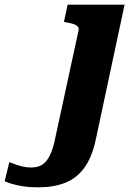

<svg xmlns="http://www.w3.org/2000/svg" viewBox="-191 -560 573 823"><path d="M-171 217 -151 135Q-142 138 -128 143.5Q-114 149 -95.5 153.5Q-77 158 -58 158Q-29 158 -10 146Q9 134 23 105.5Q37 77 46 31L146 -431Q148 -440 142 -446.5Q136 -453 124 -457Q112 -461 94 -464L83 -466L99 -540H343L220 36Q204 113 171 158.5Q138 204 88.5 223.5Q39 243 -27 243Q-64 243 -92.5 238.5Q-121 234 -140.5 228Q-160 222 -171 217Z"/></svg>

Font: Roboto Serif 20pt
Style: Bold Italic
Weight: 700
Italic angle: -10°
Version: Version 1.007